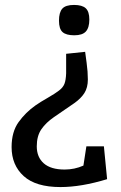

<svg xmlns="http://www.w3.org/2000/svg" viewBox="-20 -524 489 778"><path d="M219 -440Q219 -474 232.5 -489Q246 -504 280 -504Q313 -504 327.5 -490.5Q342 -477 342 -445Q342 -412 328 -396.5Q314 -381 281 -381Q248 -381 233.5 -394Q219 -407 219 -440ZM414 202Q309 234 225 234Q125 234 76 189.5Q27 145 27 72Q27 10 55.5 -29.5Q84 -69 124 -97Q144 -111 174 -128Q205 -146 219 -157Q235 -169 241 -184Q247 -199 248 -227V-306L325 -314Q326 -306 331 -269.5Q336 -233 336 -202Q336 -169 322 -147Q308 -125 281 -106L198 -49Q166 -27 147.5 0Q129 27 129 69Q129 113 157.5 138Q186 163 242 163Q282 163 318 147L330 69H401Z"/></svg>

Font: Enriqueta Medium
Style: Regular
Weight: 500
Designer: Viviana Monsalve, Gustavo Ibarra
Foundry: 72Puntos
Version: Version 2.000